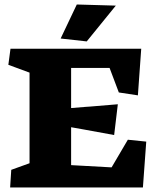

<svg xmlns="http://www.w3.org/2000/svg" viewBox="-20 -821 678 841"><path d="M359.9 -639.6 487.3 -796.4 316.4 -801.3 245.6 -652.3ZM109.4 -502.9V-106L29.3 -77.1L24.4 0H606L620.6 -200.7L540 -209L468.8 -87.9L291.5 -97.7V-263.7L346.7 -253.9L480 -229.5L496.1 -364.3L372.1 -354L356.4 -353L291.5 -347.7V-523.4H460L500.5 -416L584 -403.3L598.6 -607.4H25.9L16.6 -537.1Z"/></svg>

Font: Neuton ExtraBold
Style: Regular
Weight: 800
Designer: Brian M Zick
Foundry: Brian M Zick
Version: Version 1.560